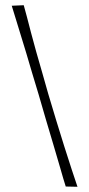

<svg xmlns="http://www.w3.org/2000/svg" viewBox="-20 -716 342 736"><path d="M277 0 232 -1Q223 -29 211.5 -70Q200 -111 185.5 -158.5Q171 -206 156.5 -256Q142 -306 128 -354Q116 -393 104 -433.5Q92 -474 80.5 -513Q69 -552 58 -586.5Q47 -621 39 -648.5Q31 -676 25 -694L71 -696Q76 -679 83 -652Q90 -625 99 -590.5Q108 -556 119 -517Q130 -478 142 -437Q154 -396 165 -356Q180 -306 195.5 -254.5Q211 -203 226.5 -154.5Q242 -106 255 -66Q268 -26 277 0Z"/></svg>

Font: Truculenta ExtraLight
Style: Regular
Weight: 250
Version: Version 1.002